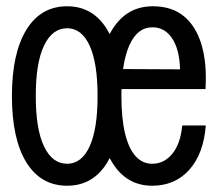

<svg xmlns="http://www.w3.org/2000/svg" viewBox="-20 -580 690 612"><path d="M194 12Q110 12 64 -62.5Q18 -137 18 -274Q18 -410 64 -485Q110 -560 194 -560Q277 -560 322 -485Q367 -410 367 -274Q367 -137 322 -62.5Q277 12 194 12ZM194 -58Q240 -58 265.5 -113Q291 -168 291 -274Q291 -380 265.5 -435Q240 -490 194 -490Q147 -490 120.5 -435Q94 -380 94 -274Q94 -168 120.5 -113Q147 -58 194 -58ZM465 12Q382 12 336.5 -64Q291 -140 291 -274Q291 -409 337 -484.5Q383 -560 467 -560Q528 -560 566.5 -528Q605 -496 622.5 -437Q640 -378 635 -296H354V-360L554 -359Q552 -423 528.5 -458Q505 -493 466 -493Q418 -493 392.5 -436Q367 -379 367 -273Q367 -203 378.5 -155Q390 -107 412 -82.5Q434 -58 465 -58Q503 -58 529 -89.5Q555 -121 561 -180H636Q629 -90 583.5 -39Q538 12 465 12Z"/></svg>

Font: Azeret Mono Light
Style: Regular
Weight: 300
Designer: Martin Vácha
Foundry: Displaay
Version: Version 1.002